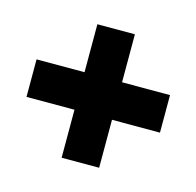

<svg xmlns="http://www.w3.org/2000/svg" viewBox="-106 -650 693 678"><g transform="rotate(-30 241.0 -311.0)"><path d="M462 -435 338 -311 462 -187 365 -90 241 -214 117 -90 20 -187 144 -311 20 -435 117 -532 241 -408 365 -532Z"/></g></svg>

Font: Teko
Style: Bold
Weight: 700
Designer: Manushi Parikh, Jonny Pinhorn
Foundry: Indian Type Foundry
Version: Version 1.106;PS 1.0;hotconv 1.0.78;makeotf.lib2.5.61930; tt